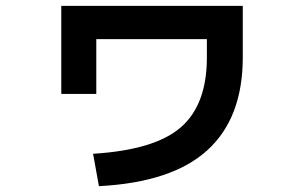

<svg xmlns="http://www.w3.org/2000/svg" viewBox="-20 -596 1040 658"><path d="M310 -462V-274H190V-576H812V-399Q812 -192 691 -81.5Q570 29 319 42L299 -69Q510 -82 599.5 -159.5Q689 -237 689 -399V-462Z"/></svg>

Font: M PLUS 1p
Style: Bold
Weight: 700
Version: Version 1.062